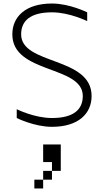

<svg xmlns="http://www.w3.org/2000/svg" viewBox="-20 -720 590 1090"><path d="M275 0C425 0 500 -75 500 -175C500 -400 100 -350 100 -525C100 -600 150 -650 275 -650C375 -650 475 -600 475 -600V-650C475 -650 375 -700 275 -700C125 -700 50 -625 50 -525C50 -300 450 -350 450 -175C450 -100 400 -50 275 -50C175 -50 75 -100 75 -100V-50C75 -50 175 0 275 0ZM175 350H225V300H175ZM225 300H275V250H225ZM225 200H275V250H325V100H225Z"/></svg>

Font: LS-VG5000 Light
Style: Regular
Weight: 400
Designer: Justin Bihan, 2021
Foundry: Justin Bihan, 2021
Version: Version 1.000;Glyphs 3.1.2 (3151)